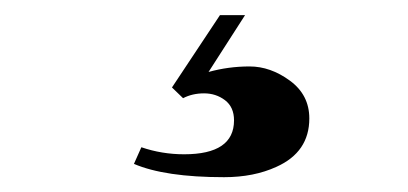

<svg xmlns="http://www.w3.org/2000/svg" viewBox="-20 -20 540 254"><path d="M271 0H304.2L255.9 75.2Q282.2 67.9 310.1 67.9Q337.9 67.9 363.5 86.7Q389.2 105.5 389.2 136.7Q389.2 181.2 345.7 200.7Q315.9 214.4 276.4 214.4Q198.2 214.4 157.2 196.8L167 174.8Q194.3 184.1 223.6 184.1Q289.6 184.1 289.6 139.2Q289.6 121.6 277.6 112.5Q265.6 103.5 250 103.5Q234.4 103.5 222.2 109.9L207.5 95.7Z"/></svg>

Font: UnifrakturCook
Style: Bold
Weight: 700
Designer: j. 'mach' wust
Version: Version 2011-09-01